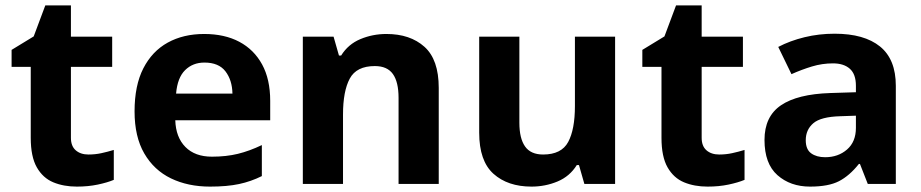

<svg xmlns="http://www.w3.org/2000/svg" viewBox="-20 -682 3417 712"><path d="M308 -109Q333 -109 356 -114Q379 -119 402 -126V-15Q378 -5 342.5 2.5Q307 10 265 10Q216 10 177.5 -6Q139 -22 116.5 -61.5Q94 -101 94 -171V-434H23V-497L105 -547L148 -662H243V-546H396V-434H243V-171Q243 -140 261 -124.5Q279 -109 308 -109Z M737 -556Q813 -556 867.5 -527Q922 -498 952 -443Q982 -388 982 -308V-236H630Q632 -173 667.5 -137Q703 -101 766 -101Q819 -101 862 -111.5Q905 -122 951 -144V-29Q911 -9 866.5 0.5Q822 10 759 10Q677 10 614 -20.5Q551 -51 515 -113Q479 -175 479 -269Q479 -365 511.5 -428.5Q544 -492 602 -524Q660 -556 737 -556ZM738 -450Q695 -450 666.5 -422Q638 -394 633 -335H842Q841 -385 816 -417.5Q791 -450 738 -450Z M1413 -556Q1501 -556 1554 -508.5Q1607 -461 1607 -356V0H1458V-319Q1458 -378 1437 -407.5Q1416 -437 1370 -437Q1302 -437 1277 -390.5Q1252 -344 1252 -257V0H1103V-546H1217L1237 -476H1245Q1271 -518 1316.5 -537Q1362 -556 1413 -556Z M2261 -546V0H2147L2127 -70H2119Q2093 -28 2047.5 -9Q2002 10 1951 10Q1863 10 1810 -37.5Q1757 -85 1757 -190V-546H1906V-227Q1906 -169 1927 -139Q1948 -109 1994 -109Q2062 -109 2087 -155.5Q2112 -202 2112 -289V-546Z M2647 -109Q2672 -109 2695 -114Q2718 -119 2741 -126V-15Q2717 -5 2681.5 2.5Q2646 10 2604 10Q2555 10 2516.5 -6Q2478 -22 2455.5 -61.5Q2433 -101 2433 -171V-434H2362V-497L2444 -547L2487 -662H2582V-546H2735V-434H2582V-171Q2582 -140 2600 -124.5Q2618 -109 2647 -109Z M3075 -557Q3185 -557 3243.5 -509.5Q3302 -462 3302 -364V0H3198L3169 -74H3165Q3130 -30 3091 -10Q3052 10 2984 10Q2911 10 2863 -32.5Q2815 -75 2815 -163Q2815 -250 2876 -291.5Q2937 -333 3059 -337L3154 -340V-364Q3154 -407 3131.5 -427Q3109 -447 3069 -447Q3029 -447 2991 -435.5Q2953 -424 2915 -407L2866 -508Q2910 -531 2963.5 -544Q3017 -557 3075 -557ZM3096 -251Q3024 -249 2996 -225Q2968 -201 2968 -162Q2968 -128 2988 -113.5Q3008 -99 3040 -99Q3088 -99 3121 -127.5Q3154 -156 3154 -208V-253Z"/></svg>

Font: Noto Sans New Tai Lue
Style: Bold
Weight: 700
Version: Version 2.003